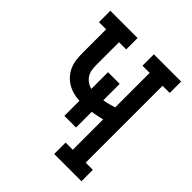

<svg xmlns="http://www.w3.org/2000/svg" viewBox="-200 -868 1001 1001"><g transform="rotate(45 300.0 -367.5)"><path d="M360 0V-84H413V-308Q395 -304 378 -300Q361 -296 343 -294V-178H257V-289Q233 -290 209 -296.5Q185 -303 164.5 -316Q144 -329 128.5 -348Q113 -367 104.5 -389.5Q96 -412 94 -436.5Q92 -461 92 -485V-651H39V-735H240V-651H187V-485Q187 -468 189.5 -450Q192 -432 201 -417Q210 -402 225 -391.5Q240 -381 257 -377V-500H343V-379Q361 -382 378 -386.5Q395 -391 412 -396H413V-651H360V-735H561V-651H508V-84H561V0Z"/></g></svg>

Font: Iosevka Slab Medium Extended
Style: Regular
Weight: 500
Width: 7
Monospace: yes
Designer: Belleve Invis
Foundry: Belleve Invis
Version: Version 11.1.1; ttfautohint (v1.8.3)